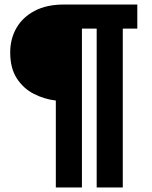

<svg xmlns="http://www.w3.org/2000/svg" viewBox="-20 -743 670 846"><path d="M585 -617H521V83H406V-617H341V83H226V-300Q175 -306 129 -329.5Q83 -353 54 -397.8Q25 -442.5 25 -512Q25 -572 52.5 -619.8Q80 -667.5 132.8 -695.2Q185.5 -723 261 -723H585Z"/></svg>

Font: Public Sans Black
Style: Regular
Weight: 900
Designer: The Public Sans Project Authors: Dan O. Williams and USWDS (Libre Franklin designed by Pablo Impallari and Rodrigo Fuenz
Version: Version 1.007